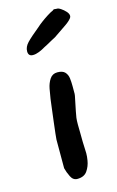

<svg xmlns="http://www.w3.org/2000/svg" viewBox="-116 -803 509 836"><g transform="rotate(-15 139.0 -385.0)"><path d="M125 -15Q106 -15 96 -35Q86 -55 81 -75V-204Q81 -209 83.5 -230.5Q86 -252 89.5 -281.5Q93 -311 96.5 -338.5Q100 -366 102 -382Q105 -402 109.5 -426Q114 -450 126 -468Q138 -486 160 -486Q184 -486 194.5 -474.5Q205 -463 207 -446Q209 -429 209 -411V-376Q209 -374 208 -367.5Q207 -361 205 -353Q198 -318 194.5 -301.5Q191 -285 189.5 -273.5Q188 -262 188 -242Q188 -230 188.5 -212Q189 -194 189 -165Q189 -152 190 -139.5Q191 -127 191 -113Q191 -98 188 -81Q184 -56 170 -35.5Q156 -15 125 -15ZM78 -586Q57 -586 57 -608Q57 -628 74 -646Q91 -664 134 -699Q139 -704 153.5 -715Q168 -726 184.5 -736.5Q201 -747 211 -751Q215 -755 217.5 -755Q220 -755 229 -754Q236 -755 247.5 -747.5Q259 -740 268.5 -729.5Q278 -719 278 -709Q278 -705 275 -700Q265 -687 246.5 -674.5Q228 -662 190 -636Q185 -634 173 -627Q161 -620 149.5 -614Q138 -608 134 -606Q121 -598 106 -592Q91 -586 78 -586Z"/></g></svg>

Font: Fuzzy Bubbles
Style: Bold
Weight: 700
Designer: Robert E. Leuschke
Foundry: Robert E. Leuschke
Version: Version 1.010; ttfautohint (v1.8.3)